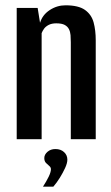

<svg xmlns="http://www.w3.org/2000/svg" viewBox="-20 -525 417 724"><path d="M43 0V-495H122L131 -439Q140 -469 167.5 -487Q195 -505 227 -505Q276 -505 300.5 -487.5Q325 -470 333 -440.5Q341 -411 341 -373V0H247V-366Q247 -380 246 -392.5Q245 -405 240 -415Q235 -425 224 -431Q213 -437 192 -437Q175 -437 163.5 -431Q152 -425 146 -416.5Q140 -408 137 -400V0ZM142 179Q155 159 163.5 141.5Q172 124 172 113Q172 106 166 101Q160 96 153.5 89.5Q147 83 147 71Q147 58 159 47.5Q171 37 189 37Q209 37 221.5 48.5Q234 60 234 77Q234 90 225.5 108.5Q217 127 205.5 145.5Q194 164 181 179Z"/></svg>

Font: Alumni Sans SemiBold
Style: Regular
Weight: 600
Designer: Robert E. Leuschke
Foundry: Robert E. Leuschke
Version: Version 1.018